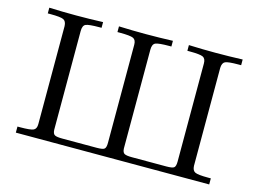

<svg xmlns="http://www.w3.org/2000/svg" viewBox="-93 -849 1366 1014"><g transform="rotate(15 590.0 -341.5)"><path d="M61 0V-33.2H75.2Q131.3 -33.2 147.7 -40.5Q164.1 -47.9 164.1 -74.2V-609.9Q163.1 -636.7 147 -644.3Q130.9 -651.9 75.2 -651.9H61V-683.1Q134.3 -680.2 208.3 -680.2Q282.2 -680.2 355 -683.1V-651.9H344.2Q285.2 -651.9 269 -644.5Q252.9 -637.2 252.9 -606.9V-66.9Q253.9 -44.9 264.9 -39.1Q275.9 -33.2 305.2 -33.2H494.1Q528.3 -33.2 536.6 -41Q544.9 -48.8 544.9 -73.2V-609.9Q544.9 -636.7 528.6 -644.3Q512.2 -651.9 456.1 -651.9H441.9V-683.1Q516.1 -680.2 588.9 -680.2Q664.1 -680.2 736.8 -683.1V-651.9H726.1Q667 -651.9 650.4 -644.5Q633.8 -637.2 633.8 -606.9V-66.9Q634.8 -44.9 646 -39.1Q657.2 -33.2 686 -33.2H875Q909.2 -33.2 917.5 -41Q925.8 -48.8 925.8 -73.2V-609.9Q925.8 -636.7 909.4 -644.3Q893.1 -651.9 836.9 -651.9H824.2V-683.1Q898.4 -680.2 971.2 -680.2Q1043.9 -680.2 1118.2 -683.1V-651.9H1104Q1046.9 -651.9 1031.5 -644.5Q1016.1 -637.2 1015.1 -609.9V-74.2Q1016.1 -48.3 1032 -40.8Q1047.9 -33.2 1104 -33.2H1118.2V0Z"/></g></svg>

Font: CMU Serif Upright Italic
Style: UprightItalic
Weight: 500
Version: Version 0.7.0